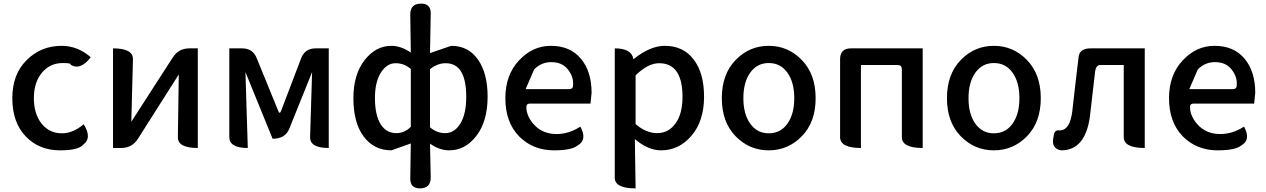

<svg xmlns="http://www.w3.org/2000/svg" viewBox="-20 -817 6991 1060"><path d="M311 13Q196 13 122 -64Q48 -141 48 -275Q48 -407 127 -485Q206 -564 320 -564Q409 -564 481 -501Q424 -426 369 -460Q376 -469 326 -469Q256 -469 211 -415Q167 -362 167 -275Q167 -188 210 -134Q253 -81 322 -81Q383 -81 442 -131Q490 -55 439 -18Q413 13 311 13Z M604 0V-550Q715 -550 714 -490L705 -145L934 -500Q966 -550 1026 -550H1072V0Q961 0 962 -60L967 -406L741 -50Q709 0 649 0Z M1348 0Q1246 0 1246 -60V-550H1317Q1377 -550 1398 -494L1516 -205Q1524 -184 1532 -205L1642 -494Q1663 -550 1723 -550H1795V0Q1691 0 1692 -60L1703 -419L1577 -106Q1555 -51 1485 -51L1335 -419L1348 0Z M2298 223Q2245 223 2245 170L2248 -25L2141 13Q2045 13 1988 -63Q1931 -139 1931 -275Q1931 -404 1992 -484Q2054 -564 2141 -564Q2193 -564 2248 -527L2245 -737Q2245 -797 2305 -797Q2358 -797 2358 -744L2354 -524L2471 -564Q2566 -564 2619 -488Q2672 -412 2672 -284Q2672 -147 2610 -67Q2549 13 2460 13Q2406 13 2354 -24L2358 163Q2358 223 2298 223ZM2168 -82Q2213 -82 2248 -117V-436Q2212 -468 2164 -468Q2115 -468 2082 -415Q2050 -363 2050 -276Q2050 -183 2081 -132Q2112 -82 2168 -82ZM2437 -82Q2489 -82 2521 -134Q2554 -187 2554 -282Q2554 -468 2441 -468Q2395 -468 2354 -435V-114Q2392 -82 2437 -82Z M3038 13Q2923 13 2846 -64Q2770 -142 2770 -275Q2770 -403 2845 -483Q2920 -564 3021 -564Q3128 -564 3187 -493Q3246 -423 3246 -304L3240 -245H2905Q2883 -245 2886 -219Q2890 -167 2935 -122Q2981 -77 3053 -77Q3121 -77 3184 -118Q3224 -45 3169 -14Q3137 13 3038 13ZM2882 -325H3123Q3146 -325 3144 -352Q3146 -396 3114 -435Q3083 -474 3023 -474Q2969 -474 2929 -434Z M3489 223Q3374 223 3374 164V-550Q3468 -550 3477 -490Q3569 -564 3650 -564Q3753 -564 3810 -488Q3867 -413 3867 -284Q3867 -148 3797 -67Q3728 13 3630 13Q3558 13 3485 -49L3489 223ZM3608 -82Q3670 -82 3709 -135Q3748 -188 3748 -282Q3748 -468 3619 -468Q3557 -468 3489 -401V-132Q3547 -82 3608 -82Z M4407 -65Q4331 13 4224 13Q4117 13 4041 -65Q3965 -143 3965 -275Q3965 -407 4041 -485.5Q4117 -564 4224 -564Q4331 -564 4407 -485.5Q4483 -407 4483 -275Q4483 -143 4407 -65ZM4224 -81Q4289 -81 4327 -134Q4365 -187 4365 -275Q4365 -363 4327 -416Q4289 -469 4224 -469Q4160 -469 4122 -416Q4084 -363 4084 -275Q4084 -187 4122 -134Q4160 -81 4224 -81Z M4733 0Q4618 0 4618 -60V-490Q4618 -550 4678 -550H5074V0Q4959 0 4959 -60V-435Q4959 -458 4936 -458H4733V0Z M5650 -65Q5574 13 5467 13Q5360 13 5284 -65Q5208 -143 5208 -275Q5208 -407 5284 -485.5Q5360 -564 5467 -564Q5574 -564 5650 -485.5Q5726 -407 5726 -275Q5726 -143 5650 -65ZM5467 -81Q5532 -81 5570 -134Q5608 -187 5608 -275Q5608 -363 5570 -416Q5532 -469 5467 -469Q5403 -469 5365 -416Q5327 -363 5327 -275Q5327 -187 5365 -134Q5403 -81 5467 -81Z M5839 13Q5784 4 5795 -55L5799 -76Q5804 -101 5830 -97Q5887 -97 5900 -203Q5907 -263 5920 -379Q5934 -496 5935 -504Q5941 -550 6001 -550H6300V0Q6184 0 6184 -60V-458H6054Q6031 -458 6026 -423Q6005 -239 5997 -172Q5971 13 5839 13Z M6702 13Q6587 13 6510 -64Q6434 -142 6434 -275Q6434 -403 6509 -483Q6584 -564 6685 -564Q6792 -564 6851 -493Q6910 -423 6910 -304L6904 -245H6569Q6547 -245 6550 -219Q6554 -167 6599 -122Q6645 -77 6717 -77Q6785 -77 6848 -118Q6888 -45 6833 -14Q6801 13 6702 13ZM6546 -325H6787Q6810 -325 6808 -352Q6810 -396 6778 -435Q6747 -474 6687 -474Q6633 -474 6593 -434Z"/></svg>

Font: Swei Half Moon CJK SC
Style: Medium
Weight: 500
Version: Version 2.071